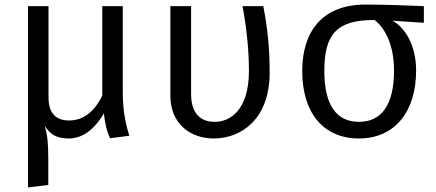

<svg xmlns="http://www.w3.org/2000/svg" viewBox="-20 -595 1915 843"><path d="M548 1C532 -48 519 -108 519 -193V-568H429V-175C390 -96 339 -66 283 -66C231 -66 193 -92 193 -167V-568H103V228L192 217V99C192 33 188 -3 176 -44C199 -4 230 13 283 13C353 13 405 -43 436 -97C441 -57 445 -30 463 12Z M1136 -568H1045C1064 -464 1073 -367 1073 -284C1073 -110 989 -60 923 -60C858 -60 819 -99 819 -183V-568H728V-175C728 -52 815 13 919 13C1039 13 1164 -72 1164 -276C1164 -387 1154 -476 1136 -568Z M1841 -568C1768 -571 1669 -575 1585 -575C1394 -575 1307 -456 1307 -283C1307 -103 1397 13 1556 13C1715 13 1807 -107 1807 -285C1807 -395 1760 -472 1704 -504L1841 -495ZM1556 -60C1458 -60 1404 -133 1404 -283C1404 -442 1456 -507 1620 -507H1625C1670 -472 1710 -399 1710 -285C1710 -133 1654 -60 1556 -60Z"/></svg>

Font: Glow Sans SC Normal Book
Style: Regular
Weight: 500
Designer: Ryoko NISHIZUKA (kana, bopomofo & ideographs); Paul D. Hunt (Latin, Greek & Cyrillic); Sandoll Communications, Soo-young
Version: Version 0.93